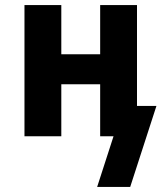

<svg xmlns="http://www.w3.org/2000/svg" viewBox="-20 -540 640 761"><path d="M365 201 430 0H377V-206H223V0H77V-520H223V-325H377V-520H523V-120H600L496 201Z"/></svg>

Font: Iosevka SS04 Heavy Extended
Style: Regular
Weight: 900
Width: 7
Monospace: yes
Designer: Belleve Invis
Foundry: Belleve Invis
Version: Version 19.0.0; ttfautohint (v1.8.4)